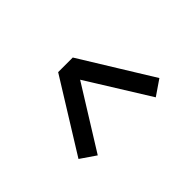

<svg xmlns="http://www.w3.org/2000/svg" viewBox="-52 -664 641 641"><g transform="rotate(-45 268.0 -344.0)"><path d="M78 -236 235 -489H304L460 -236L406 -199L248 -453H290L132 -199Z"/></g></svg>

Font: Source Serif 4 18pt Medium
Style: Regular
Weight: 500
Designer: Frank Grießhammer
Foundry: Adobe Systems Incorporated
Version: Version 4.004;hotconv 1.0.116;makeotfexe 2.5.65601